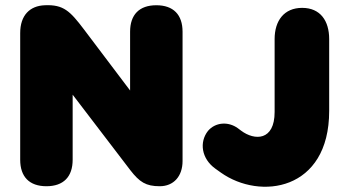

<svg xmlns="http://www.w3.org/2000/svg" viewBox="-20 -700 1325 732"><path d="M157 10C222 10 257 -26 257 -91V-339L477 -51C512 -6 536 10 589 10C642 10 676 -28 676 -86V-579C676 -644 641 -680 576 -680C511 -680 476 -644 476 -579V-355L300 -588C247 -658 222 -683 151 -680C94 -678 57 -642 57 -574V-91C57 -26 92 10 157 10ZM801 -57 822 -42C971 64 1235 28 1235 -277V-551C1235 -621 1201 -670 1132 -670C1063 -670 1027 -621 1027 -551V-273C1027 -163 951 -163 899 -202L887 -211C850 -238 801 -234 773 -201C739 -158 748 -95 801 -57Z"/></svg>

Font: SN Pro Black
Style: Regular
Weight: 900
Designer: Tobias Whetton
Foundry: Supernotes
Version: Version 1.001;Glyphs 3.2 (3249)